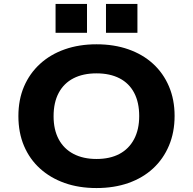

<svg xmlns="http://www.w3.org/2000/svg" viewBox="-20 -940 976 971"><path d="M468 11Q379 11 307 -14.5Q235 -40 182.5 -87.5Q130 -135 101.5 -202Q73 -269 73 -353Q73 -436 101.5 -502.5Q130 -569 182.5 -617Q235 -665 307.5 -690.5Q380 -716 468 -716Q557 -716 629.5 -690.5Q702 -665 754 -617.5Q806 -570 834.5 -503Q863 -436 863 -354Q863 -271 834.5 -203.5Q806 -136 754 -88Q702 -40 629.5 -14.5Q557 11 468 11ZM468 -136Q536 -136 584 -161.5Q632 -187 658 -236Q684 -285 684 -353Q684 -422 658.5 -470.5Q633 -519 584.5 -544Q536 -569 468 -569Q400 -569 351.5 -544Q303 -519 277 -470.5Q251 -422 251 -352Q251 -284 277 -235.5Q303 -187 352 -161.5Q401 -136 468 -136ZM516 -774V-920H675V-774ZM261 -774V-920H420V-774Z"/></svg>

Font: Nunito Sans 7pt SemiExpanded ExtraBold
Style: Regular
Weight: 800
Width: 6
Designer: Vernon Adams
Foundry: Vernon Adams
Version: Version 3.101;gftools[0.9.27]